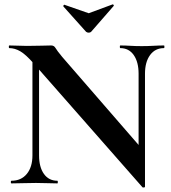

<svg xmlns="http://www.w3.org/2000/svg" viewBox="-20 -831 775 870"><path d="M127 -127V-602L157 -600V-127Q157 -74 179 -43Q201 -12 240 -12Q242 -12 242 -6Q242 0 240 0Q218 0 194.5 -1Q171 -2 143 -2Q113 -2 84.5 -1Q56 0 32 0Q29 0 29 -6Q29 -12 32 -12Q76 -12 101.5 -43Q127 -74 127 -127ZM637 15Q637 18 632.5 18.5Q628 19 626 18L133 -543Q97 -584 72 -598.5Q47 -613 22 -613Q20 -613 20 -619Q20 -625 22 -625Q42 -625 63 -624Q84 -623 102 -623Q138 -623 167 -624Q196 -625 212 -625Q225 -625 231.5 -613.5Q238 -602 262 -573L629 -150ZM637 -497V15L608 -15V-497Q608 -550 586 -581.5Q564 -613 525 -613Q523 -613 523 -619Q523 -625 525 -625Q547 -625 570.5 -623.5Q594 -622 622 -622Q649 -622 675 -623.5Q701 -625 723 -625Q725 -625 725 -619Q725 -613 723 -613Q683 -613 660 -581.5Q637 -550 637 -497ZM370 -687 267 -802Q266 -805 269 -808Q272 -811 273 -809L382 -771L490 -811Q492 -812 494.5 -809Q497 -806 495 -804L393 -687Q389 -683 382 -683Q375 -683 370 -687Z"/></svg>

Font: Cormorant Light
Style: Regular
Weight: 300
Designer: Christian Thalmann (Catharsis Fonts)
Foundry: Catharsis Fonts
Version: Version 4.000